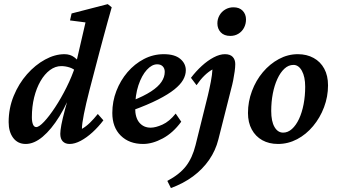

<svg xmlns="http://www.w3.org/2000/svg" viewBox="-20 -700 1659 944"><path d="M106.4 7.8Q67.4 7.8 44.9 -22Q22.5 -51.8 22.5 -99.6Q22.5 -168 47.4 -228.5Q72.3 -289.1 112.8 -335Q153.3 -380.9 201.7 -407.2Q250 -433.6 296.9 -433.6Q325.2 -433.6 345.2 -418.5Q365.2 -403.3 385.7 -376L359.4 -344.7Q343.8 -361.3 322.8 -368.2Q301.8 -375 281.2 -375Q252 -375 225.6 -355.5Q199.2 -335.9 179.2 -301.3Q159.2 -266.6 147.9 -221.2Q136.7 -175.8 136.7 -124Q136.7 -101.6 142.1 -88.4Q147.5 -75.2 158.2 -75.2Q171.9 -75.2 196.8 -101.6Q221.7 -127.9 251 -172.4Q280.3 -216.8 307.1 -270.5Q334 -324.2 351.6 -378.9L355.5 -395.5L400.4 -589.8L324.2 -599.6L332 -633.8L509.8 -679.7L529.3 -664.1Q519.5 -628.9 508.8 -591.3Q498 -553.7 488.3 -516.1Q478.5 -478.5 468.8 -443.4L419.9 -256.8Q402.3 -188.5 392.6 -139.6Q382.8 -90.8 382.8 -66.4Q403.3 -78.1 422.4 -96.7Q441.4 -115.2 460.9 -139.6L488.3 -108.4Q463.9 -76.2 435.1 -49.8Q406.2 -23.4 377 -7.8Q347.7 7.8 322.3 7.8Q300.8 7.8 288.6 -4.9Q276.4 -17.6 276.4 -42Q276.4 -57.6 281.7 -86.4Q287.1 -115.2 299.8 -162.6Q312.5 -210 334 -281.2H343.8Q312.5 -193.4 272.5 -128.4Q232.4 -63.5 189.9 -27.8Q147.5 7.8 106.4 7.8Z M683.6 7.8Q615.2 7.8 573.7 -33.2Q532.2 -74.2 532.2 -144.5Q532.2 -201.2 552.2 -252.9Q572.3 -304.7 606.9 -345.2Q641.6 -385.7 687.5 -409.7Q733.4 -433.6 785.2 -433.6Q838.9 -433.6 866.2 -410.6Q893.6 -387.7 893.6 -354.5Q893.6 -331.1 880.4 -307.6Q867.2 -284.2 837.4 -260.3Q807.6 -236.3 756.8 -210.4Q706.1 -184.6 630.9 -157.2V-205.1Q687.5 -227.5 722.7 -250.5Q757.8 -273.4 773.9 -297.4Q790 -321.3 790 -346.7Q790 -363.3 780.3 -373.5Q770.5 -383.8 752.9 -383.8Q726.6 -383.8 701.7 -356.4Q676.8 -329.1 660.6 -280.8Q644.5 -232.4 644.5 -168.9Q644.5 -121.1 665.5 -96.7Q686.5 -72.3 720.7 -72.3Q745.1 -72.3 778.8 -87.4Q812.5 -102.5 843.8 -141.6L871.1 -101.6Q831.1 -46.9 780.3 -19.5Q729.5 7.8 683.6 7.8Z M1002 -230.5Q1009.8 -262.7 1016.6 -298.3Q1023.4 -334 1024.4 -358.4Q1003.9 -346.7 984.9 -328.1Q965.8 -309.6 946.3 -281.2L918.9 -317.4Q943.4 -349.6 972.2 -376Q1001 -402.3 1030.8 -418Q1060.5 -433.6 1085.9 -433.6Q1111.3 -433.6 1124 -420.4Q1136.7 -407.2 1136.7 -384.8Q1136.7 -370.1 1133.8 -348.6Q1130.9 -327.1 1126.5 -305.2Q1122.1 -283.2 1117.2 -265.6L1053.7 -14.6Q1040 40 1008.3 85.9Q976.6 131.8 929.2 167Q881.8 202.1 820.3 224.6L802.7 189.5Q863.3 157.2 894.5 116.7Q925.8 76.2 941.4 13.7ZM1112.3 -523.4Q1082 -523.4 1065.4 -541Q1048.8 -558.6 1048.8 -585Q1048.8 -606.4 1059.1 -624.5Q1069.3 -642.6 1087.4 -653.3Q1105.5 -664.1 1127.9 -664.1Q1157.2 -664.1 1173.3 -647Q1189.5 -629.9 1189.5 -604.5Q1189.5 -582 1179.7 -563.5Q1169.9 -544.9 1152.3 -534.2Q1134.8 -523.4 1112.3 -523.4Z M1346.7 7.8Q1302.7 7.8 1269.5 -10.7Q1236.3 -29.3 1217.8 -63.5Q1199.2 -97.7 1199.2 -144.5Q1199.2 -200.2 1218.8 -252.4Q1238.3 -304.7 1272.5 -345.2Q1306.6 -385.7 1351.1 -409.7Q1395.5 -433.6 1444.3 -433.6Q1488.3 -433.6 1522 -415Q1555.7 -396.5 1574.2 -362.3Q1592.8 -328.1 1592.8 -280.3Q1592.8 -224.6 1573.2 -172.9Q1553.7 -121.1 1519.5 -80.1Q1485.4 -39.1 1440.9 -15.6Q1396.5 7.8 1346.7 7.8ZM1372.1 -47.9Q1395.5 -47.9 1415.5 -65.9Q1435.5 -84 1450.2 -115.2Q1464.8 -146.5 1472.7 -187.5Q1480.5 -228.5 1480.5 -273.4Q1480.5 -322.3 1464.4 -351.6Q1448.2 -380.9 1422.9 -380.9Q1398.4 -380.9 1378.4 -362.3Q1358.4 -343.8 1343.8 -312Q1329.1 -280.3 1321.3 -239.7Q1313.5 -199.2 1313.5 -154.3Q1313.5 -103.5 1329.6 -75.7Q1345.7 -47.9 1372.1 -47.9Z"/></svg>

Font: Crimson Pro SemiBold
Style: Italic
Weight: 600
Italic angle: -12°
Designer: Jacques Le Bailly
Foundry: Baron von Fonthausen
Version: Version 1.003